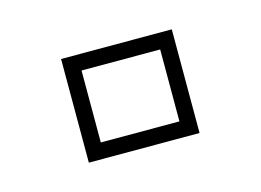

<svg xmlns="http://www.w3.org/2000/svg" viewBox="-39 -205 357 263"><g transform="rotate(-15 139.5 -73.5)"><path d="M61 0V-147H218V0ZM84 -22.5H195.5V-124.5H84Z"/></g></svg>

Font: Tourney Expanded ExtraLight
Style: Regular
Weight: 200
Width: 7
Designer: Tyler Finck
Foundry: Etcetera Type Co
Version: Version 1.010; ttfautohint (v1.8.3)